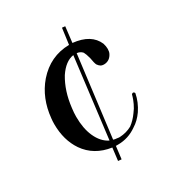

<svg xmlns="http://www.w3.org/2000/svg" viewBox="-111 -359 493 542"><g transform="rotate(-30 136.0 -88.0)"><path d="M159 -208Q132 -204 110 -171Q87 -133 81 -81Q79 -66 79 -53Q79 -15 91 12Q104 41 127 52ZM170 -291 180 -290 174 -239Q232 -233 249 -193Q252 -183 252 -175Q252 -166 249 -160Q241 -144 225 -142Q217 -141 211 -144Q206 -147 202 -153Q199 -159 196 -177Q192 -192 188 -199Q181 -207 170 -208L137 55Q143 57 148 57Q153 58 157 58Q179 57 197 47Q212 36 224 19Q232 9 237.5 -3Q243 -15 245 -22L247 -29Q249 -32 253 -32Q257 -30 257 -27Q252 -1 236 23Q222 43 204 54Q176 74 142 74Q141 74 139 74Q137 74 135 74L130 115L119 114L124 73Q69 65 40 23Q15 -14 15 -66Q15 -76 16 -84Q22 -147 59 -190Q101 -238 163 -239Z"/></g></svg>

Font: Maria
Style: Christmas
Weight: 400
Designer: Muhammad Yoni
Version: Version 001.000